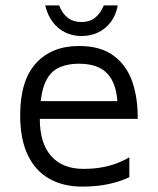

<svg xmlns="http://www.w3.org/2000/svg" viewBox="-20 -679 587 714"><path d="M286 15Q215 15 163 -14.5Q111 -44 83 -103Q55 -162 55 -250Q55 -379 113.5 -443.5Q172 -508 274 -508Q354 -508 402.5 -472Q451 -436 472 -375Q493 -314 492 -237H91L96 -303H445L417 -293Q414 -368 379.5 -405Q345 -442 274 -442Q225 -442 192.5 -424Q160 -406 144 -361.5Q128 -317 128 -237Q128 -146 170.5 -98.5Q213 -51 290 -51Q327 -51 358 -56.5Q389 -62 415 -72Q441 -82 461 -94V-20Q425 -3 381.5 6Q338 15 286 15ZM283 -545Q251 -545 223.5 -558Q196 -571 176.5 -596.5Q157 -622 148 -659H200Q211 -629 232 -613Q253 -597 283 -597Q313 -597 333.5 -613Q354 -629 366 -659H418Q411 -622 391.5 -596.5Q372 -571 344 -558Q316 -545 283 -545Z"/></svg>

Font: Maven Pro
Style: Regular
Weight: 400
Designer: Joe Prince
Foundry: Joe Prince
Version: Version 2.103